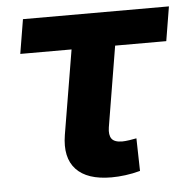

<svg xmlns="http://www.w3.org/2000/svg" viewBox="-45 -590 636 643"><g transform="rotate(-5 273.0 -269.0)"><path d="M304.7 7.8Q223.1 7.8 186 -32Q148.9 -71.8 161.1 -147L208.5 -430.7H36.1L55.2 -545.9H545.9L526.9 -430.7H355L310.1 -159.7Q306.2 -134.3 315.4 -121.6Q324.7 -108.9 351.1 -108.9Q359.9 -108.9 375.2 -111.1Q390.6 -113.3 398.9 -115.2L401.4 -5.4Q376 1.5 351.6 4.6Q327.1 7.8 304.7 7.8Z"/></g></svg>

Font: Inter
Style: Bold Italic
Weight: 700
Italic angle: -9.39999°
Designer: Rasmus Andersson
Foundry: rsms
Version: Version 4.001;git-9221beed3